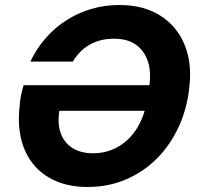

<svg xmlns="http://www.w3.org/2000/svg" viewBox="-20 -732 801 764"><path d="M329 12Q257 12 202.5 -11.5Q148 -35 113 -78Q78 -121 64 -179.5Q50 -238 58 -308Q59 -327 63 -349Q67 -371 74 -393H612L594 -291H216Q208 -237 222.5 -199.5Q237 -162 270 -142Q303 -122 351 -122Q389 -122 424 -135.5Q459 -149 487.5 -175.5Q516 -202 536 -241Q556 -280 565 -332L573 -381Q583 -442 569 -486Q555 -530 521 -554Q487 -578 434 -578Q378 -578 336.5 -554Q295 -530 270 -487H101Q132 -553 184.5 -604Q237 -655 306.5 -683.5Q376 -712 456 -712Q550 -712 616 -671Q682 -630 713 -557.5Q744 -485 734 -391Q726 -305 693 -231.5Q660 -158 606.5 -103.5Q553 -49 482.5 -18.5Q412 12 329 12Z"/></svg>

Font: DM Sans 12pt ExtraBold
Style: Italic
Weight: 800
Italic angle: -10°
Version: Version 4.004;gftools[0.9.30]